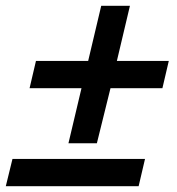

<svg xmlns="http://www.w3.org/2000/svg" viewBox="-30 -642 610 662"><path d="M206 -148 251 -338H72L94 -432H274L319 -622H418L373 -432H552L530 -338H351L304 -148ZM-10 0 13 -94H470L448 0Z"/></svg>

Font: Ubuntu Sans Mono Medium
Style: Italic
Weight: 500
Italic angle: -13.5°
Monospace: yes
Designer: Dalton Maag Ltd
Foundry: Dalton Maag Ltd
Version: Version 1.006